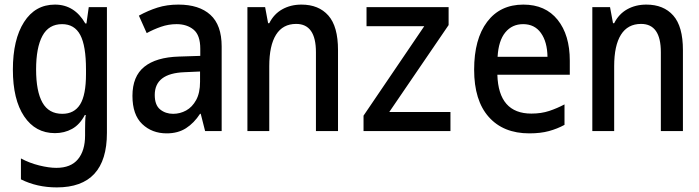

<svg xmlns="http://www.w3.org/2000/svg" viewBox="-20 -570 3040 835"><path d="M227 245Q141 245 71 210V119Q108 139 150.5 149.5Q193 160 225 160Q288 160 319 122.5Q350 85 350 19V-5Q350 -18 350.5 -39Q351 -60 353 -70H349Q327 -28 293.5 -9.5Q260 9 219 9Q134 9 85 -64Q36 -137 36 -267Q36 -398 84.5 -474Q133 -550 219 -550Q304 -550 351 -468H356L366 -539H445V8Q445 245 227 245ZM251 -75Q303 -75 328.5 -116Q354 -157 354 -248V-268Q354 -371 329 -418Q304 -465 250 -465Q192 -465 164.5 -414Q137 -363 137 -268Q137 -173 164.5 -124Q192 -75 251 -75Z M705 10Q641 10 598.5 -30.5Q556 -71 556 -153Q556 -238 607.5 -279.5Q659 -321 758 -324L851 -327V-358Q851 -417 822 -441Q793 -465 748 -465Q713 -465 680 -453.5Q647 -442 618 -426L584 -502Q624 -524 665 -537Q706 -550 756 -550Q846 -550 895 -505.5Q944 -461 944 -368V0H872L853 -75H850Q824 -35 789 -12.5Q754 10 705 10ZM733 -75Q763 -75 789.5 -89.5Q816 -104 833 -135Q850 -166 850 -214V-259L782 -256Q653 -251 653 -157Q653 -113 676.5 -94Q700 -75 733 -75Z M1056 0V-539H1133L1146 -469H1151Q1171 -509 1207.5 -529.5Q1244 -550 1291 -550Q1366 -550 1408 -502.5Q1450 -455 1450 -352V0H1354V-343Q1354 -466 1268 -466Q1210 -466 1180.5 -419Q1151 -372 1151 -282V0Z M1561 0V-67L1825 -456H1574V-539H1931V-461L1673 -83H1939V0Z M2282 10Q2169 10 2105.5 -61.5Q2042 -133 2042 -267Q2042 -400 2098.5 -475Q2155 -550 2256 -550Q2352 -550 2405 -484Q2458 -418 2458 -306V-245H2143Q2148 -76 2291 -76Q2334 -76 2368.5 -87.5Q2403 -99 2435 -116V-27Q2404 -10 2367.5 0Q2331 10 2282 10ZM2361 -323Q2360 -388 2332.5 -426.5Q2305 -465 2255 -465Q2207 -465 2177.5 -429Q2148 -393 2144 -323Z M2556 0V-539H2633L2646 -469H2651Q2671 -509 2707.5 -529.5Q2744 -550 2791 -550Q2866 -550 2908 -502.5Q2950 -455 2950 -352V0H2854V-343Q2854 -466 2768 -466Q2710 -466 2680.5 -419Q2651 -372 2651 -282V0Z"/></svg>

Font: Noto Sans Mono ExtraCondensed Medium
Style: Regular
Weight: 500
Width: 2
Designer: Monotype Design Team
Foundry: Monotype Imaging Inc.
Version: Version 2.014